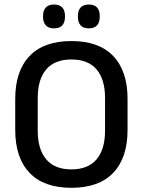

<svg xmlns="http://www.w3.org/2000/svg" viewBox="-20 -838 647 870"><path d="M303.5 13Q178.5 13 113.8 -55Q49 -123 49 -249.5V-390Q49 -516 113.8 -584Q178.5 -652 303.5 -652Q428.5 -652 493.2 -584Q558 -516 558 -390V-249.5Q558 -123 493.2 -55Q428.5 13 303.5 13ZM303.5 -70.5Q379.5 -70.5 417.8 -116.2Q456 -162 456 -245.5V-394Q456 -478 417.8 -523.2Q379.5 -568.5 303.5 -568.5Q227.5 -568.5 189.2 -523.2Q151 -478 151 -394V-245.5Q151 -162 189.2 -116.2Q227.5 -70.5 303.5 -70.5ZM224.5 -709.5Q200 -709.5 187.5 -723.2Q175 -737 175 -762V-765.5Q175 -790.5 187.5 -804Q200 -817.5 224.5 -817.5Q250 -817.5 262.2 -804Q274.5 -790.5 274.5 -765.5V-762Q274.5 -737 262.2 -723.2Q250 -709.5 224.5 -709.5ZM382.5 -709.5Q357.5 -709.5 345.2 -723.2Q333 -737 333 -762V-765.5Q333 -790.5 345.2 -804Q357.5 -817.5 382.5 -817.5Q407.5 -817.5 419.8 -804Q432 -790.5 432 -765.5V-762Q432 -737 419.8 -723.2Q407.5 -709.5 382.5 -709.5Z"/></svg>

Font: Anek Latin Medium
Style: Regular
Weight: 500
Designer: Yesha Goshar
Foundry: Ek Type
Version: Version 1.003